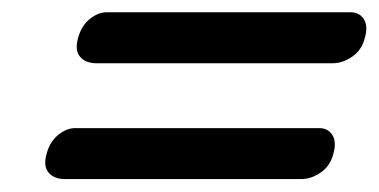

<svg xmlns="http://www.w3.org/2000/svg" viewBox="-20 -494 602 305"><path d="M104 -433.5Q109 -452.5 122.2 -463.5Q135.5 -474.5 149.5 -474.5H537Q551 -474.5 558 -463.5Q565 -452.5 559.5 -433.5Q554.5 -414 539.2 -403.8Q524 -393.5 508.5 -393.5H133.5Q116 -393.5 107.2 -403.8Q98.5 -414 104 -433.5ZM54 -249.5Q59 -268.5 72.2 -279.5Q85.5 -290.5 99.5 -290.5H487Q501 -290.5 508 -279.5Q515 -268.5 509.5 -249.5Q504.5 -230 489.2 -219.8Q474 -209.5 458.5 -209.5H83.5Q66 -209.5 57.2 -219.8Q48.5 -230 54 -249.5Z"/></svg>

Font: Fraunces 72pt S050 Black
Style: Italic
Weight: 900
Italic angle: -16°
Version: Version 1.000; ttfautohint (v1.8.3)